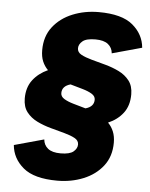

<svg xmlns="http://www.w3.org/2000/svg" viewBox="-52 -764 639 817"><g transform="rotate(5 267.0 -355.0)"><path d="M223 10Q124 10 77.5 -29Q31 -68 26 -125L153 -160Q155 -136 173 -121.5Q191 -107 227 -107Q266 -107 282 -120.5Q298 -134 298 -151Q298 -168 280.5 -177.5Q263 -187 235.5 -194.5Q208 -202 176.5 -210.5Q145 -219 117.5 -232.5Q90 -246 72.5 -268.5Q55 -291 55 -327Q55 -374 79 -405.5Q103 -437 143 -455Q128 -470 119.5 -490Q111 -510 111 -538Q111 -597 142.5 -637.5Q174 -678 225.5 -699Q277 -720 337 -720Q436 -720 482.5 -681Q529 -642 534 -585L407 -550Q405 -574 387 -588.5Q369 -603 333 -603Q294 -603 278 -589.5Q262 -576 262 -559Q262 -542 279.5 -532.5Q297 -523 324.5 -515.5Q352 -508 383.5 -499.5Q415 -491 442.5 -477.5Q470 -464 487.5 -441.5Q505 -419 505 -383Q505 -335 481 -303.5Q457 -272 417 -255Q432 -240 440.5 -219.5Q449 -199 449 -172Q449 -113 417.5 -72.5Q386 -32 334.5 -11Q283 10 223 10ZM208 -363Q208 -348 223.5 -338.5Q239 -329 263.5 -322Q288 -315 316 -307Q352 -317 352 -347Q352 -362 336.5 -371.5Q321 -381 296.5 -388Q272 -395 244 -403Q208 -393 208 -363Z"/></g></svg>

Font: Livvic
Style: Bold Italic
Weight: 700
Italic angle: -10°
Designer: Jacques Le Bailly, Baron von Fonthausen
Version: Version 1.001; ttfautohint (v1.8.2)